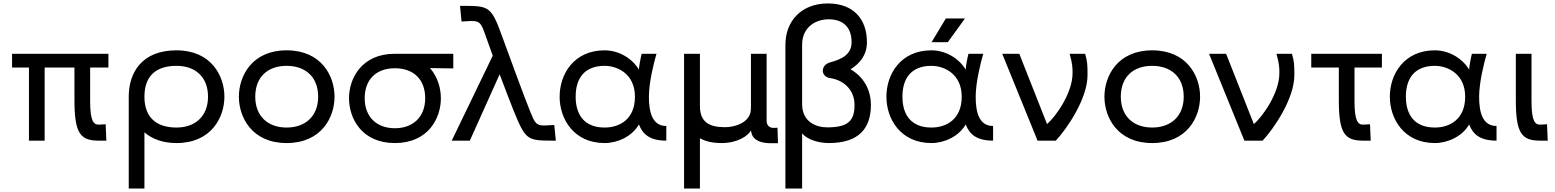

<svg xmlns="http://www.w3.org/2000/svg" viewBox="-20 -816 9024 1114"><path d="M50 -424H148V0H239V-424H412V-235C412 -44 445 0 552 0H597L593 -95L556 -93C523 -91 503 -113 503 -228V-424H609V-504H50Z M1004 14C1206 14 1282 -135 1282 -255C1282 -375 1206 -524 1004 -524C803 -524 727 -395 727 -255V278H818V-48C862 -10 923 14 1004 14ZM818 -255C818 -378 888 -434 1004 -434C1115 -434 1187 -368 1187 -255C1187 -142 1113 -76 1004 -76C890 -76 818 -132 818 -255Z M1643 14C1845 14 1921 -135 1921 -255C1921 -375 1845 -524 1643 -524C1442 -524 1366 -375 1366 -255C1366 -135 1442 14 1643 14ZM1461 -255C1461 -368 1532 -434 1643 -434C1754 -434 1826 -368 1826 -255C1826 -142 1752 -76 1643 -76C1534 -76 1461 -142 1461 -255Z M2271 14C2465 14 2538 -130 2538 -246C2538 -305 2519 -370 2475 -421L2610 -419V-504H2271C2078 -504 2005 -361 2005 -246C2005 -130 2078 14 2271 14ZM2096 -246C2096 -356 2164 -420 2271 -420C2379 -420 2447 -356 2447 -246C2447 -137 2376 -72 2271 -72C2166 -72 2096 -137 2096 -246Z M3184 0H3205L3196 -91L3180 -90C3164 -89 3149 -88 3136 -88C3091 -88 3083 -104 3059 -162C3027 -239 2917 -540 2893 -606C2831 -778 2817 -782 2670 -782H2649L2658 -691L2674 -692C2690 -693 2705 -694 2718 -694C2764 -694 2773 -680 2796 -613L2839 -493L2601 0H2706L2879 -385C2912 -297 2945 -211 2960 -174C3029 -6 3037 0 3184 0Z M3488 14C3564 14 3648 -25 3687 -94C3709 -37 3750 0 3846 0V-85C3764 -85 3745 -166 3745 -255C3745 -338 3774 -453 3789 -504H3703C3695 -472 3687 -425 3687 -412C3650 -475 3573 -524 3488 -524C3310 -524 3227 -386 3227 -255C3227 -125 3310 14 3488 14ZM3320 -255C3320 -365 3374 -434 3488 -434C3564 -434 3664 -386 3664 -255C3664 -123 3574 -76 3488 -76C3374 -76 3320 -146 3320 -255Z M4167 14C4262 14 4322 -30 4337 -59L4340 -45C4345 -21 4367 15 4454 15H4494L4491 -75L4471 -74C4444 -73 4428 -88 4428 -116V-504H4337V-202C4337 -191 4337 -178 4335 -167C4324 -107 4250 -78 4186 -78C4092 -78 4041 -110 4041 -201V-504H3949V278H4041V-14C4074 5 4116 14 4167 14Z M4537 -556V278H4634V-42C4665 -5 4731 14 4789 14C4967 14 5033 -75 5033 -207C5033 -295 4992 -369 4915 -414C4972 -450 5010 -498 5010 -572C5010 -700 4937 -796 4783 -796C4630 -796 4537 -694 4537 -556ZM4634 -212V-556C4634 -658 4711 -704 4789 -704C4870 -704 4921 -659 4921 -572C4921 -498 4862 -472 4796 -454C4739 -438 4741 -371 4796 -363C4872 -352 4938 -298 4938 -207C4938 -117 4903 -77 4780 -77C4716 -77 4634 -108 4634 -212Z M5384 14C5460 14 5544 -25 5583 -94C5605 -37 5646 0 5742 0V-85C5660 -85 5641 -166 5641 -255C5641 -338 5670 -453 5685 -504H5599C5591 -472 5583 -425 5583 -412C5546 -475 5469 -524 5384 -524C5206 -524 5123 -386 5123 -255C5123 -125 5206 14 5384 14ZM5216 -255C5216 -365 5270 -434 5384 -434C5460 -434 5560 -386 5560 -255C5560 -123 5470 -76 5384 -76C5270 -76 5216 -146 5216 -255ZM5385 -571H5479L5579 -709H5468Z M6000 0H6106C6170 -69 6290 -242 6290 -381C6290 -439 6289 -459 6276 -504H6186C6203 -445 6203 -422 6203 -391C6203 -276 6106 -140 6055 -96L5894 -504H5795Z M6665 14C6867 14 6943 -135 6943 -255C6943 -375 6867 -524 6665 -524C6464 -524 6388 -375 6388 -255C6388 -135 6464 14 6665 14ZM6483 -255C6483 -368 6554 -434 6665 -434C6776 -434 6848 -368 6848 -255C6848 -142 6774 -76 6665 -76C6556 -76 6483 -142 6483 -255Z M7200 0H7306C7370 -69 7490 -242 7490 -381C7490 -439 7489 -459 7476 -504H7386C7403 -445 7403 -422 7403 -391C7403 -276 7306 -140 7255 -96L7094 -504H6995Z M7888 0H7933L7929 -95L7892 -93C7859 -91 7839 -113 7839 -228V-424H7998V-504H7588V-424H7748V-235C7748 -44 7781 0 7888 0Z M8305 14C8381 14 8465 -25 8504 -94C8526 -37 8567 0 8663 0V-85C8581 -85 8562 -166 8562 -255C8562 -338 8591 -453 8606 -504H8520C8512 -472 8504 -425 8504 -412C8467 -475 8390 -524 8305 -524C8127 -524 8044 -386 8044 -255C8044 -125 8127 14 8305 14ZM8137 -255C8137 -365 8191 -434 8305 -434C8381 -434 8481 -386 8481 -255C8481 -123 8391 -76 8305 -76C8191 -76 8137 -146 8137 -255Z M8915 0H8960L8956 -95L8919 -93C8886 -91 8866 -113 8866 -228V-504H8775V-235C8775 -44 8808 0 8915 0Z"/></svg>

Font: Hibana 45 SubMedium
Style: Regular
Weight: 500
Width: 6
Designer: pygmalion
Foundry: ybstudio
Version: Version 2021.007;FEAKit 1.0